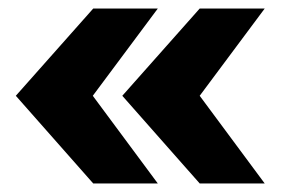

<svg xmlns="http://www.w3.org/2000/svg" viewBox="-20 -548 658 449"><path d="M198 -119 17 -324 198 -528H349L197 -324L349 -119ZM447 -119 266 -324 447 -528H599L447 -324L599 -119Z"/></svg>

Font: Archivo SemiBold SemiExpanded Black
Style: Regular
Weight: 900
Width: 6
Version: Version 2.001